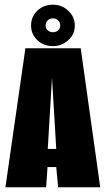

<svg xmlns="http://www.w3.org/2000/svg" viewBox="-20 -796 449 816"><path d="M3 0 88 -591H323L406 0H227L219 -86H182L176 0ZM183 -163H219L201 -466ZM205 -600Q165 -600 138.5 -625.5Q112 -651 112 -687Q112 -725 138.5 -750.5Q165 -776 205 -776Q243 -776 270.5 -750Q298 -724 298 -687Q298 -651 270.5 -625.5Q243 -600 205 -600ZM205 -659Q218 -659 227 -667Q236 -675 236 -687Q236 -701 227 -709.5Q218 -718 205 -718Q192 -718 183 -709.5Q174 -701 174 -687Q174 -675 183 -667Q192 -659 205 -659Z"/></svg>

Font: Alumni Sans Thin Black
Style: Regular
Weight: 900
Version: Version 1.018